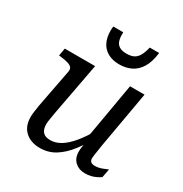

<svg xmlns="http://www.w3.org/2000/svg" viewBox="-173 -867 961 1009"><g transform="rotate(30 308.0 -363.0)"><path d="M186 -187Q182 -162 179 -145Q176 -128 176 -116Q176 -97 182 -82.5Q188 -68 201 -60.5Q214 -53 236 -53Q268 -53 299 -72Q330 -91 361.5 -129Q393 -167 425 -224L449 -199Q415 -136 379 -89Q343 -42 301.5 -16Q260 10 209 10Q153 10 119.5 -21Q86 -52 86 -107Q86 -121 88.5 -140Q91 -159 95 -183L139 -413Q142 -429 134.5 -438Q127 -447 110.5 -452Q94 -457 69 -460L54 -462L62 -508H246ZM485 -161Q482 -140 479.5 -124.5Q477 -109 475.5 -98Q474 -87 474 -80Q474 -67 482 -60Q490 -53 506 -53Q529 -53 551 -62Q573 -71 581 -74L571 -22Q561 -15 547 -8Q533 -1 516.5 3Q500 7 480 7Q444 7 420 -15Q396 -37 396 -77Q396 -86 397 -95.5Q398 -105 400 -116Q402 -127 405 -141L395 -144L458 -508H546ZM351 -579Q389 -579 421 -594Q453 -609 474.5 -643.5Q496 -678 503 -736H446Q439 -705 428 -685Q417 -665 400 -656Q383 -647 356 -647Q326 -647 310 -658Q294 -669 289 -689Q284 -709 285 -736H225Q224 -732 223.5 -724.5Q223 -717 223 -711Q223 -671 237 -641.5Q251 -612 280 -595.5Q309 -579 351 -579Z"/></g></svg>

Font: Roboto Serif 20pt
Style: Italic
Weight: 400
Italic angle: -10°
Designer: Greg Gazdowicz
Foundry: Commercial Type
Version: Version 1.008